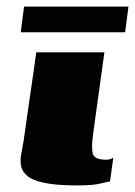

<svg xmlns="http://www.w3.org/2000/svg" viewBox="-20 -558 410 583"><path d="M297 -399Q289 -338 280 -276Q271 -214 263 -152Q257 -112 261.5 -92.5Q266 -73 303 -73Q311 -73 316.5 -75.5Q322 -78 324 -79L314 -7Q306 -6 284 -0.5Q262 5 214 5Q150 5 113.5 -3Q77 -11 61.5 -25Q46 -39 43.5 -56.5Q41 -74 45 -93.5Q49 -113 52 -132Q56 -160 61.5 -199.5Q67 -239 73 -279Q79 -319 83.5 -351.5Q88 -384 90 -399Q142 -399 193.5 -399Q245 -399 297 -399ZM43 -460 53 -538H370L360 -460Z"/></svg>

Font: Genos Black
Style: Italic
Weight: 900
Italic angle: -8°
Version: Version 1.010